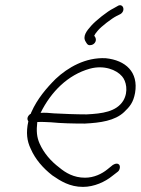

<svg xmlns="http://www.w3.org/2000/svg" viewBox="-20 -714 551 752"><path d="M91 -239C81 -194 86 -161 100 -132C118 -90 149 -55 185 -27C217 -5 253 18 305 18C349 18 392 -2 420 -25L442 -42C451 -49 455 -73 437 -73C432 -73 427 -71 422 -68L401 -51C379 -33 348 -18 313 -18C269 -18 237 -37 212 -58C179 -83 152 -114 135 -152C124 -177 122 -201 126 -236C143 -237 161 -236 180 -235C219 -231 267 -230 312 -230C373 -233 430 -241 466 -275C488 -296 502 -312 509 -350C523 -432 472 -478 394 -486C315 -490 246 -450 198 -405C162 -369 126 -327 103 -275C102 -273 101 -271 101 -269C92 -264 82 -251 91 -239ZM139 -272C180 -355 246 -421 332 -445C387 -460 436 -441 458 -415C474 -397 484 -356 463 -320C436 -276 380 -269 319 -266C278 -266 229 -268 191 -270C172 -272 156 -273 139 -272ZM332 -537C342 -537 352 -543 355 -554C357 -563 353 -569 349 -574C351 -579 356 -586 363 -594C376 -610 418 -642 436 -651L452 -659C474 -673 461 -704 440 -690L424 -681C401 -670 356 -634 338 -614C319 -593 302 -571 316 -550C320 -544 322 -537 332 -537Z"/></svg>

Font: Stray Cat
Style: Obl
Weight: 400
Version: Version 1.0